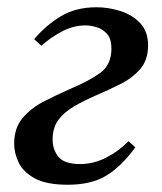

<svg xmlns="http://www.w3.org/2000/svg" viewBox="-20 -499 446 529"><path d="M167 10Q107 10 75 -8Q43 -26 31 -52Q19 -78 19 -103Q19 -146 42 -173.5Q65 -201 100 -219Q135 -237 171 -253Q226 -276 256.5 -298.5Q287 -321 287 -365Q287 -392 275 -405.5Q263 -419 246.5 -424Q230 -429 215 -429Q183 -429 152 -413Q121 -397 94 -373L74 -391Q105 -428 146.5 -453.5Q188 -479 246 -479Q279 -479 312 -468.5Q345 -458 366.5 -435Q388 -412 388 -374Q388 -334 366.5 -309Q345 -284 312 -267.5Q279 -251 244 -236Q212 -222 185 -206.5Q158 -191 141.5 -169.5Q125 -148 125 -114Q125 -87 141 -67Q157 -47 201 -47Q238 -47 273 -65Q308 -83 334 -110L353 -93Q312 -38 271 -14Q230 10 167 10Z"/></svg>

Font: STIX Two Text Medium
Style: Italic
Weight: 500
Italic angle: -12°
Designer: Ross Mills, John Hudson & Paul Hanslow, Tiro Typeworks Ltd; with prior portions MicroPress Inc. and Coen Hoffman, Elsevi
Foundry: Tiro Typeworks Ltd
Version: Version 2.13 b171